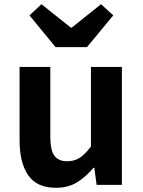

<svg xmlns="http://www.w3.org/2000/svg" viewBox="-20 -878 677 912"><path d="M246 14Q155 14 114 -45.5Q73 -105 73 -211V-560H219V-229Q219 -164 238.5 -138Q258 -112 299 -112Q333 -112 358.5 -128.5Q384 -145 412 -182V-560H559V0H439L428 -81H424Q388 -38 346 -12Q304 14 246 14ZM244 -654 120 -805 177 -858 316 -747H321L460 -858L518 -805L393 -654Z"/></svg>

Font: Source Han Sans TC
Style: Bold
Weight: 700
Designer: Ryoko NISHIZUKA Ë•øÂ°öÊ∂ºÂ≠ê (kana, bopomofo & ideographs); Paul D. Hunt (Latin, Greek & Cyrillic); Sandoll Communicatio
Foundry: Adobe
Version: Version 2.004;hotconv 1.0.118;makeotfexe 2.5.65603